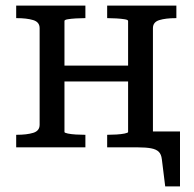

<svg xmlns="http://www.w3.org/2000/svg" viewBox="-20 -528 695 688"><path d="M122 -81V-427Q122 -449 99 -456Q76 -463 40 -463H38V-508H286V-463H283Q269 -463 252 -462Q235 -461 223 -459Q211 -457 211 -453V-293H439V-453Q439 -457 426.5 -459Q414 -461 397 -462Q380 -463 366 -463H364V-508H612V-463H610Q574 -463 551 -456Q528 -449 528 -427V-57H625V140H572L560 43Q558 25 549 16Q540 7 521.5 3.5Q503 0 474 0H364V-45H366Q380 -45 397 -46Q414 -47 426.5 -49.5Q439 -52 439 -55V-236H211V-55Q211 -52 223 -49.5Q235 -47 252 -46Q269 -45 283 -45H286V0H38V-45H40Q76 -45 99 -52Q122 -59 122 -81Z"/></svg>

Font: Roboto Serif 20pt
Style: Regular
Weight: 400
Designer: Greg Gazdowicz
Foundry: Commercial Type
Version: Version 1.008